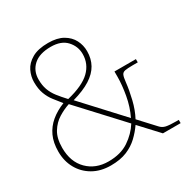

<svg xmlns="http://www.w3.org/2000/svg" viewBox="-166 -869 1000 1024"><g transform="rotate(-30 334.0 -357.0)"><path d="M229 10Q166 10 119.5 -17Q73 -44 47.5 -90Q22 -136 22 -194Q22 -249 40.5 -289Q59 -329 93 -357.5Q127 -386 175 -405Q155 -430 136.5 -453.5Q118 -477 106.5 -507.5Q95 -538 95 -580Q95 -615 111 -648Q127 -681 164.5 -702.5Q202 -724 264 -724Q320 -724 355 -703.5Q390 -683 406.5 -651Q423 -619 423 -582Q423 -536 403 -500Q383 -464 340.5 -437Q298 -410 230 -391L447 -156Q473 -209 484 -271Q495 -333 495 -382V-415H627V-395H596Q564 -395 548.5 -392Q533 -389 527.5 -376.5Q522 -364 519 -335Q514 -289 501 -235Q488 -181 465 -138L551 -45Q565 -29 585.5 -24.5Q606 -20 648 -20H663V0H554L450 -112Q428 -80 398.5 -52Q369 -24 328 -7Q287 10 229 10ZM229 -15Q304 -15 354 -48.5Q404 -82 434 -130L197 -386Q163 -375 129 -354Q95 -333 72.5 -296.5Q50 -260 50 -201Q50 -115 100 -65Q150 -15 229 -15ZM208 -411Q307 -435 351 -477.5Q395 -520 395 -581Q395 -628 362.5 -663.5Q330 -699 266 -699Q196 -699 159.5 -666Q123 -633 123 -580Q123 -544 133 -516.5Q143 -489 162 -464.5Q181 -440 208 -411Z"/></g></svg>

Font: Noto Serif Thai Thin
Style: Regular
Weight: 250
Version: Version 2.001